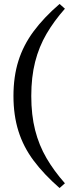

<svg xmlns="http://www.w3.org/2000/svg" viewBox="-20 -790 361 970"><path d="M48 -305Q48 -403 73 -482.5Q98 -562 150 -632Q202 -702 281 -770L308 -746Q253 -684 215 -619Q177 -554 157.5 -477.5Q138 -401 138 -305Q138 -209 157.5 -132.5Q177 -56 215 9Q253 74 308 136L281 160Q202 91 150 21.5Q98 -48 73 -128Q48 -208 48 -305Z"/></svg>

Font: Hedvig Letters Serif 12pt
Style: Regular
Weight: 400
Designer: Alexander Örn & Tor Weibull
Foundry: Kanon Foundry
Version: Version 1.000; ttfautohint (v1.8.4.7-5d5b)